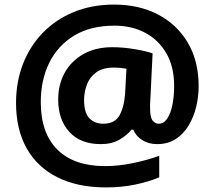

<svg xmlns="http://www.w3.org/2000/svg" viewBox="-20 -734 937 838"><path d="M847 -358Q847 -312 836 -267Q825 -222 802.5 -185Q780 -148 746 -126.5Q712 -105 666 -105Q629 -105 601 -122.5Q573 -140 562 -168H554Q534 -143 500.5 -124Q467 -105 420 -105Q331 -105 282.5 -158.5Q234 -212 234 -299Q234 -366 263 -417.5Q292 -469 345 -498.5Q398 -528 470 -528Q517 -528 567.5 -519.5Q618 -511 646 -501L636 -296Q635 -286 635 -275.5Q635 -265 635 -262Q635 -221 646.5 -207.5Q658 -194 672 -194Q695 -194 710 -216.5Q725 -239 732.5 -276.5Q740 -314 740 -359Q740 -443 706 -501.5Q672 -560 613.5 -591Q555 -622 480 -622Q375 -622 303.5 -578.5Q232 -535 195 -460Q158 -385 158 -288Q158 -153 230.5 -81Q303 -9 439 -9Q497 -9 560 -22Q623 -35 675 -54V40Q627 60 568 72Q509 84 443 84Q319 84 231 40Q143 -4 96.5 -86.5Q50 -169 50 -285Q50 -376 80 -454Q110 -532 166.5 -590.5Q223 -649 302 -681.5Q381 -714 479 -714Q586 -714 669 -671Q752 -628 799.5 -548Q847 -468 847 -358ZM347 -297Q347 -242 370 -218Q393 -194 431 -194Q481 -194 501.5 -230.5Q522 -267 526 -326L532 -434Q521 -436 507 -437.5Q493 -439 476 -439Q429 -439 400.5 -418.5Q372 -398 359.5 -365.5Q347 -333 347 -297Z"/></svg>

Font: Noto Sans Bengali
Style: Bold
Weight: 700
Designer: Jelle Bosma - Monotype Design Team
Foundry: Monotype Imaging Inc.
Version: Version 2.003; ttfautohint (v1.8.4.7-5d5b)